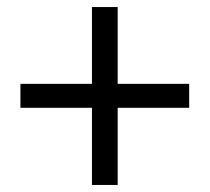

<svg xmlns="http://www.w3.org/2000/svg" viewBox="-20 -641 595 545"><path d="M241 -116H314V-335H517V-403H314V-621H241V-403H38V-335H241Z"/></svg>

Font: Noto Sans T Chinese Regular
Style: Regular
Weight: 400
Designer: Ryoko NISHIZUKA (kana & ideographs); Paul D. Hunt (Latin, Greek & Cyrillic); Wenlong ZHANG (bopomofo); Sandoll Communica
Foundry: Adobe Systems Incorporated
Version: Version 1.000;PS 1;hotconv 1.0.78;makeotf.lib2.5.61930